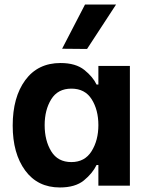

<svg xmlns="http://www.w3.org/2000/svg" viewBox="-20 -819 657 847"><path d="M36 -265Q36 -390 91.5 -465.5Q147 -541 247 -541Q314 -541 352 -510.5Q390 -480 406 -446H414V-528H553V0H414V-91H406Q388 -54 350 -23Q312 8 244 8Q146 8 91 -67Q36 -142 36 -265ZM414 -267Q414 -334 384.5 -381Q355 -428 295 -428Q235 -428 206 -381Q177 -334 177 -267Q177 -199 206 -151.5Q235 -104 295 -104Q354 -104 384 -152Q414 -200 414 -267ZM254 -604 355 -799H492L364 -603Z"/></svg>

Font: Be Vietnam
Style: Bold
Weight: 700
Designer: Gabriel Lam
Foundry: TypeRant
Version: Version 4.000